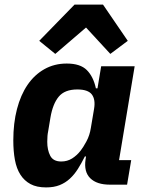

<svg xmlns="http://www.w3.org/2000/svg" viewBox="-20 -805 640 837"><path d="M181 12Q140 12 113 -2.5Q86 -17 69 -43.5Q52 -70 45 -108Q38 -146 38 -193Q38 -268 54 -329.5Q70 -391 100 -435Q130 -479 173.5 -503.5Q217 -528 271 -528Q330 -528 358.5 -499.5Q387 -471 398 -420H405L421 -516H567L499 -107H552L534 0H459Q402 0 373.5 -28Q345 -56 353 -110L355 -123H350Q335 -93 319.5 -68.5Q304 -44 284.5 -26Q265 -8 240 2Q215 12 181 12ZM247 -101Q273 -101 294 -114Q315 -127 332 -149Q343 -163 357 -189Q371 -215 376 -247L390 -330Q397 -371 380.5 -393Q364 -415 317 -415Q262 -415 236 -383.5Q210 -352 200 -293L190 -233Q188 -224 187 -212.5Q186 -201 186 -187Q186 -151 199 -126Q212 -101 247 -101ZM429 -785 537 -627 461 -570 355 -685 221 -570 151 -627 305 -785Z"/></svg>

Font: IBM Plex Mono
Style: Bold Italic
Weight: 700
Italic angle: -9°
Monospace: yes
Designer: Mike Abbink, Paul van der Laan, Pieter van Rosmalen
Foundry: Bold Monday
Version: Version 2.3